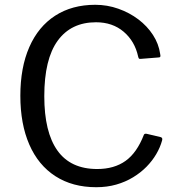

<svg xmlns="http://www.w3.org/2000/svg" viewBox="-20 -772 747 802"><path d="M378 -752Q428 -752 474.5 -735.5Q521 -719 558 -691Q595 -663 619 -626Q643 -589 649 -547Q651 -538 649.5 -535Q648 -532 642 -532L567 -526Q562 -525 560 -528Q558 -531 557 -536Q543 -600 496.5 -639.5Q450 -679 381 -679Q277 -679 221 -602Q165 -525 165 -370Q165 -220 220 -143Q275 -66 386 -66Q457 -66 504.5 -100Q552 -134 581 -209Q584 -215 593 -213L652 -199Q655 -198 657 -195Q659 -192 657 -185Q649 -156 632.5 -128Q616 -100 592 -75.5Q568 -51 536 -31.5Q504 -12 465.5 -1Q427 10 382 10Q283 10 211.5 -36Q140 -82 102.5 -168Q65 -254 65 -372Q65 -490 102.5 -575.5Q140 -661 210.5 -706.5Q281 -752 378 -752Z"/></svg>

Font: Libre Franklin Thin
Style: Regular
Weight: 400
Version: Version 3.000